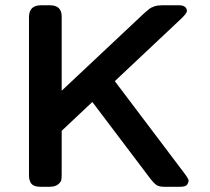

<svg xmlns="http://www.w3.org/2000/svg" viewBox="-20 -714 804 734"><path d="M90.8 -47.9V-647.9Q90.8 -693.8 136.2 -693.8H170.9Q215.8 -693.8 215.8 -650.9V-367.2L530.8 -663.1Q544.9 -675.3 551 -680.2Q557.1 -685.1 569.6 -689.5Q582 -693.8 598.1 -693.8H665Q692.9 -693.8 694.8 -671.9Q692.9 -660.6 667 -637.2L418.9 -403.8L689.9 -44.9Q699.7 -30.8 701.2 -23.9Q699.2 -10.7 692.6 -5.4Q686 0 668.9 0H607.9Q587.9 0 578.4 -6.6Q568.8 -13.2 557.1 -27.8L333 -324.2L215.8 -213.9V-46.9Q215.8 -33.7 214.4 -25.9Q212.9 -18.1 201.9 -9Q190.9 0 169.9 0H134.8Q118.7 0 108.9 -4.9Q99.1 -9.8 95.5 -19.3Q91.8 -28.8 91.3 -33.9Q90.8 -39.1 90.8 -47.9Z"/></svg>

Font: CMU Sans Serif
Style: Bold
Weight: 700
Version: Version 0.7.0